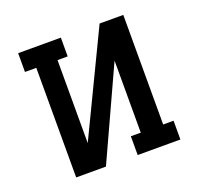

<svg xmlns="http://www.w3.org/2000/svg" viewBox="-102 -662 803 773"><g transform="rotate(-20 300.0 -275.0)"><path d="M98.5 -469.5H50V-550H233V-469.5H189.5V-114L399 -550H500.5V-80.5H545V0H362V-80.5H404.5V-389L226 0H98.5Z"/></g></svg>

Font: JuliaMono
Style: Bold
Weight: 700
Monospace: yes
Designer: cormullion
Foundry: corm
Version: Version 0.055; ttfautohint (v1.8.4)